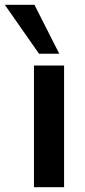

<svg xmlns="http://www.w3.org/2000/svg" viewBox="-73 -777 354 797"><path d="M68 0V-505H193V0ZM89 -554 -53 -757H70L173 -554Z"/></svg>

Font: Mulish ExtraLight
Style: Regular
Weight: 200
Designer: Vernon Adams
Foundry: Vernon Adams
Version: Version 3.603